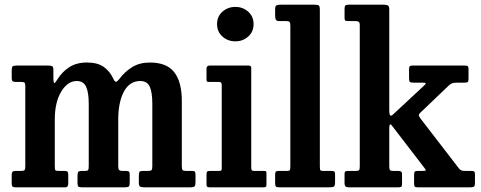

<svg xmlns="http://www.w3.org/2000/svg" viewBox="-20 -800 2053 820"><path d="M30 -16V-55.5Q30 -70 44 -70H70.5Q81.5 -70 84.8 -73.5Q88 -77 88 -89.5V-432Q88 -444.5 84.5 -447.2Q81 -450 71 -450H49.5Q38.5 -450 34.2 -453Q30 -456 30 -468.5V-498Q30 -512 33.5 -516Q37 -520 50.5 -520H186.5Q198 -520 203 -517.2Q208 -514.5 208 -502.5V-474Q208 -444 212.2 -445.2Q216.5 -446.5 225.5 -461.5Q245 -493 275.8 -513Q306.5 -533 351.5 -533Q396.5 -533 422.8 -514.5Q449 -496 464.5 -463Q471 -449 476.2 -450.8Q481.5 -452.5 489 -462Q512.5 -493.5 544.2 -513.2Q576 -533 620 -533Q692.5 -533 724.5 -491.2Q756.5 -449.5 756.5 -369V-91Q756.5 -77.5 759.8 -73.8Q763 -70 775.5 -70H801.5Q809.5 -70 812.2 -66.8Q815 -63.5 815 -54V-24Q815 -8.5 811 -4.2Q807 0 792 0H598Q583.5 0 578.2 -3.2Q573 -6.5 573 -22V-49.5Q573 -61.5 575.8 -65.8Q578.5 -70 589 -70H610.5Q623 -70 626.8 -73.2Q630.5 -76.5 630.5 -89.5V-356.5Q630.5 -406 619.5 -430Q608.5 -454 579 -454Q533.5 -454 509.2 -408.8Q485 -363.5 485 -289V-89.5Q485 -77.5 489.2 -73.8Q493.5 -70 501.5 -70H518Q525.5 -70 529.8 -67.8Q534 -65.5 534 -54V-21Q534 -8 530.5 -4Q527 0 513 0H330Q318.5 0 314.8 -3.2Q311 -6.5 311 -18.5V-49Q311 -62 314.5 -66Q318 -70 328 -70H344Q353.5 -70 356.2 -73.8Q359 -77.5 359 -90V-356.5Q359 -406 347.5 -430Q336 -454 308 -454Q269 -454 241.5 -408.8Q214 -363.5 214 -289V-91.5Q214 -76.5 216.2 -73.2Q218.5 -70 232.5 -70H255Q265 -70 268.2 -67Q271.5 -64 271.5 -53V-18.5Q271.5 -10 269 -5Q266.5 0 257.5 0H47Q37.5 0 33.8 -2.8Q30 -5.5 30 -16Z M907 -697Q907 -729.5 930 -750Q953 -770.5 985 -770.5Q1017.5 -770.5 1040.2 -750Q1063 -729.5 1063 -697Q1063 -664.5 1040.2 -644Q1017.5 -623.5 985 -623.5Q953 -623.5 930 -644Q907 -664.5 907 -697ZM916 -450H873.5Q866 -450 864 -452Q862 -454 862 -461.5V-506.5Q862 -520 875 -520H1042.5Q1053 -520 1053 -509.5V-82Q1053 -70 1063.5 -70H1105.5Q1113 -70 1115.5 -68.5Q1118 -67 1118 -59.5V-13Q1118 -5 1116 -2.5Q1114 0 1106 0H876.5Q868.5 0 865.2 -2Q862 -4 862 -12V-55Q862 -65 865.2 -67.5Q868.5 -70 877.5 -70H915Q923.5 -70 925.2 -72.5Q927 -75 927 -83V-437.5Q927 -450 916 -450Z M1203 -710H1172.5Q1161.5 -710 1158.2 -715.8Q1155 -721.5 1155 -734.5V-760Q1155 -774 1160.5 -777Q1166 -780 1180 -780H1320.5Q1336 -780 1341 -777Q1346 -774 1346 -758V-93Q1346 -78.5 1347.5 -74.2Q1349 -70 1362 -70H1396.5Q1404.5 -70 1407.8 -67.2Q1411 -64.5 1411 -56V-22Q1411 -6.5 1405.8 -3.2Q1400.5 0 1385.5 0H1174.5Q1163 0 1159 -2.8Q1155 -5.5 1155 -17.5V-51.5Q1155 -61.5 1157.2 -65.8Q1159.5 -70 1170 -70H1205.5Q1215 -70 1217.5 -73Q1220 -76 1220 -91V-690.5Q1220 -703.5 1216.2 -706.8Q1212.5 -710 1203 -710Z M1497.5 -710H1467Q1456.5 -710 1454 -712.8Q1451.5 -715.5 1451.5 -725.5V-761Q1451.5 -772.5 1454.8 -776.2Q1458 -780 1469 -780H1618Q1631 -780 1636.8 -776.5Q1642.5 -773 1642.5 -759.5V-327.5Q1642.5 -295.5 1658.5 -311L1789 -432.5Q1798.5 -441 1798.5 -444Q1798.5 -447 1781 -447H1745.5Q1732.5 -447 1729.8 -451Q1727 -455 1727 -467.5V-503.5Q1727 -514 1730 -517Q1733 -520 1742.5 -520H1965.5Q1975.5 -520 1978.2 -516.8Q1981 -513.5 1981 -503V-464Q1981 -453 1977.8 -450Q1974.5 -447 1963.5 -447H1929.5Q1909 -447 1898.5 -436.5L1775.5 -319Q1767.5 -311 1769 -306Q1770.5 -301 1778 -291L1939 -82Q1944.5 -75 1949.8 -72.5Q1955 -70 1968.5 -70H1994Q2002.5 -70 2005.5 -67.2Q2008.5 -64.5 2008.5 -56V-18.5Q2008.5 -6.5 2004.5 -3.2Q2000.5 0 1988.5 0H1764Q1753.5 0 1751 -3.5Q1748.5 -7 1748.5 -18V-52Q1748.5 -63.5 1751.2 -66.8Q1754 -70 1764.5 -70H1783.5Q1798.5 -70 1798.5 -72.8Q1798.5 -75.5 1792.5 -83L1655 -262Q1642.5 -279.5 1642.5 -251.5V-89Q1642.5 -78 1645.2 -74Q1648 -70 1659 -70H1680Q1688 -70 1692.5 -67.5Q1697 -65 1697 -56V-13Q1697 -4 1693.2 -2Q1689.5 0 1680 0H1468.5Q1451.5 0 1451.5 -16.5V-57.5Q1451.5 -65.5 1454.8 -67.8Q1458 -70 1467 -70H1498.5Q1510 -70 1513.2 -73Q1516.5 -76 1516.5 -88.5V-691.5Q1516.5 -703.5 1512 -706.8Q1507.5 -710 1497.5 -710Z"/></svg>

Font: Besley* Narrow Semi
Style: Regular
Weight: 600
Width: 4
Designer: Owen Earl
Foundry: indestructible type*
Version: Version 3.000; ttfautohint (v1.8.3)